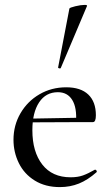

<svg xmlns="http://www.w3.org/2000/svg" viewBox="-20 -751 451 783"><path d="M35 -181Q35 -240 63.5 -289Q92 -338 141 -366.5Q190 -395 250 -395Q309 -395 340 -365.5Q371 -336 371 -281Q371 -253 359 -253H290Q294 -312 274.5 -343.5Q255 -375 216 -375Q167 -375 139.5 -333.5Q112 -292 112 -220Q112 -132 152.5 -80Q193 -28 268 -28Q297 -28 318 -35.5Q339 -43 367 -59H368Q371 -59 373.5 -55.5Q376 -52 374 -49Q338 -17 302 -2.5Q266 12 224 12Q165 12 122 -14.5Q79 -41 57 -85.5Q35 -130 35 -181ZM88 -267 312 -271V-253L89 -252ZM224 -472Q221 -472 218.5 -473.5Q216 -475 217 -476L263 -716Q264 -720 287 -725.5Q310 -731 325 -731Q336 -731 335 -727L228 -474Q228 -472 224 -472Z"/></svg>

Font: Cormorant Garamond Medium
Style: Regular
Weight: 500
Designer: Christian Thalmann (Catharsis Fonts)
Foundry: Catharsis Fonts
Version: Version 4.000